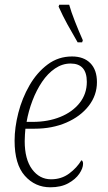

<svg xmlns="http://www.w3.org/2000/svg" viewBox="-20 -786 457 816"><path d="M194 10Q129 10 85.5 -39Q42 -88 42 -188Q42 -244 58 -306.5Q74 -369 105.5 -423.5Q137 -478 182.5 -512Q228 -546 286 -546Q336 -546 364 -517.5Q392 -489 392 -437Q392 -381 357 -336Q322 -291 262 -265Q202 -239 127 -239H88Q87 -230 86 -214Q85 -198 85 -186Q85 -109 116.5 -66.5Q148 -24 197 -24Q241 -24 274 -48.5Q307 -73 326 -105Q333 -102 333 -90Q333 -71 317 -47.5Q301 -24 270 -7Q239 10 194 10ZM119 -268Q184 -268 236 -289Q288 -310 318.5 -348.5Q349 -387 349 -438Q349 -516 280 -516Q245 -516 214 -495Q183 -474 159 -438.5Q135 -403 118 -358.5Q101 -314 93 -268ZM310 -606Q286 -647 266.5 -682.5Q247 -718 229 -758L232 -766H274Q282 -737 298.5 -695Q315 -653 332 -615L329 -606Z"/></svg>

Font: Noto Serif SemiCondensed ExtraLight
Style: Italic
Weight: 200
Width: 4
Italic angle: -12°
Designer: Monotype Design Team
Foundry: Monotype Imaging Inc.
Version: Version 2.013